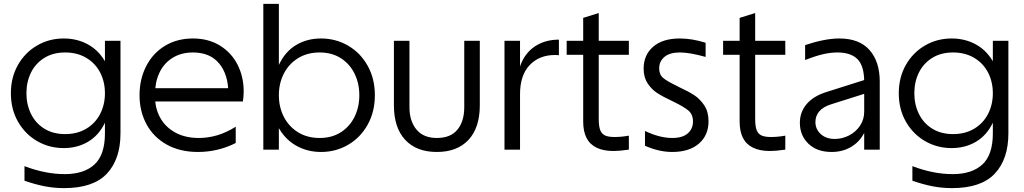

<svg xmlns="http://www.w3.org/2000/svg" viewBox="-20 -770 5271 988"><path d="M310 198Q258 198 209.5 188.5Q161 179 106 160V85Q214 126 313 126Q412 126 466 76.5Q520 27 520 -84V-173L540 -290L520 -380V-560H600V-84Q600 49 530 123.5Q460 198 310 198ZM308 -8Q233 -8 171 -44Q109 -80 72.5 -144Q36 -208 36 -290Q36 -372 72.5 -436Q109 -500 171 -536Q233 -572 308 -572Q379 -572 436 -539.5Q493 -507 526.5 -443Q560 -379 560 -290H550Q550 -200 519 -136.5Q488 -73 433 -40.5Q378 -8 308 -8ZM315 -500Q253 -500 208 -472Q163 -444 139.5 -396.5Q116 -349 116 -290Q116 -232 139.5 -184Q163 -136 208 -108Q253 -80 315 -80Q378 -80 424.5 -108Q471 -136 495.5 -184Q520 -232 520 -290Q520 -349 495.5 -396.5Q471 -444 424.5 -472Q378 -500 315 -500Z M698 -280Q698 -362 732 -429Q766 -496 828.5 -534Q891 -572 973 -572Q1053 -572 1112.5 -535Q1172 -498 1203 -436Q1234 -374 1234 -300Q1234 -276 1230 -248H742V-316H1179L1155 -290Q1155 -386 1108 -443Q1061 -500 973 -500Q912 -500 867.5 -472Q823 -444 800.5 -396Q778 -348 778 -290V-270Q778 -212 804.5 -164Q831 -116 882 -88Q933 -60 1003 -60Q1102 -60 1193 -118V-34Q1101 12 999 12Q906 12 838 -26Q770 -64 734 -130.5Q698 -197 698 -280Z M1632 -572Q1708 -572 1771.5 -535Q1835 -498 1872 -431.5Q1909 -365 1909 -280Q1909 -195 1872 -128.5Q1835 -62 1771.5 -25Q1708 12 1632 12Q1560 12 1501.5 -22Q1443 -56 1409 -121.5Q1375 -187 1375 -280H1385Q1385 -373 1416.5 -439Q1448 -505 1504 -538.5Q1560 -572 1632 -572ZM1625 -60Q1688 -60 1734 -89.5Q1780 -119 1804.5 -169Q1829 -219 1829 -280Q1829 -341 1804.5 -391Q1780 -441 1734 -470.5Q1688 -500 1625 -500Q1561 -500 1513.5 -470.5Q1466 -441 1440.5 -391Q1415 -341 1415 -280Q1415 -219 1440.5 -169Q1466 -119 1513.5 -89.5Q1561 -60 1625 -60ZM1415 -750V-377L1395 -280L1415 -160V0H1335V-750Z M2007 -228V-560H2087V-218Q2087 -147 2123 -103.5Q2159 -60 2228 -60Q2299 -60 2334 -103Q2369 -146 2369 -218V-560H2449V-228Q2449 -113 2391 -50.5Q2333 12 2228 12Q2123 12 2065 -50.5Q2007 -113 2007 -228Z M2656 -560V-360V-350V0H2576V-560ZM2856 -566V-486Q2849 -487 2836 -487Q2755 -487 2705.5 -435Q2656 -383 2656 -285L2644 -345Q2644 -413 2671 -463Q2698 -513 2746 -539.5Q2794 -566 2856 -566Z M2981 -145V-678L3061 -703V-158Q3061 -119 3069 -99.5Q3077 -80 3094.5 -72.5Q3112 -65 3142 -65Q3178 -65 3216 -72V0Q3167 7 3137 7Q3085 7 3050 -10Q3015 -27 2998 -60.5Q2981 -94 2981 -145ZM2896 -560H3216V-488H2896Z M3299 -20V-96Q3337 -78 3372 -69Q3407 -60 3439 -60Q3492 -60 3519 -83.5Q3546 -107 3546 -145Q3546 -181 3522.5 -201Q3499 -221 3445 -247L3437 -251Q3390 -273 3361.5 -291.5Q3333 -310 3312.5 -341Q3292 -372 3292 -417Q3292 -487 3341 -529.5Q3390 -572 3478 -572Q3541 -572 3611 -550V-477Q3572 -488 3539 -494Q3506 -500 3478 -500Q3426 -500 3399 -477Q3372 -454 3372 -418Q3372 -386 3393 -368.5Q3414 -351 3465 -327L3472 -323Q3522 -300 3552 -280.5Q3582 -261 3604 -228Q3626 -195 3626 -146Q3626 -74 3576.5 -31Q3527 12 3439 12Q3371 12 3299 -20Z M3786 -145V-678L3866 -703V-158Q3866 -119 3874 -99.5Q3882 -80 3899.5 -72.5Q3917 -65 3947 -65Q3983 -65 4021 -72V0Q3972 7 3942 7Q3890 7 3855 -10Q3820 -27 3803 -60.5Q3786 -94 3786 -145ZM3701 -560H4021V-488H3701Z M4452 -295 4256 -233Q4215 -220 4195.5 -196.5Q4176 -173 4176 -142Q4176 -105 4203.5 -80Q4231 -55 4276 -55Q4314 -55 4349 -73Q4384 -91 4405.5 -123Q4427 -155 4427 -195V-349Q4427 -430 4393 -465Q4359 -500 4289 -500Q4254 -500 4215 -491Q4176 -482 4123 -461V-538Q4225 -572 4299 -572Q4402 -572 4454.5 -512.5Q4507 -453 4507 -350V0H4427V-119L4439 -180H4448Q4448 -124 4424 -80.5Q4400 -37 4357 -12.5Q4314 12 4259 12Q4184 12 4140 -30.5Q4096 -73 4096 -138Q4096 -193 4130.5 -234Q4165 -275 4231 -296L4452 -366Z M4879 198Q4827 198 4778.5 188.5Q4730 179 4675 160V85Q4783 126 4882 126Q4981 126 5035 76.5Q5089 27 5089 -84V-173L5109 -290L5089 -380V-560H5169V-84Q5169 49 5099 123.5Q5029 198 4879 198ZM4877 -8Q4802 -8 4740 -44Q4678 -80 4641.5 -144Q4605 -208 4605 -290Q4605 -372 4641.5 -436Q4678 -500 4740 -536Q4802 -572 4877 -572Q4948 -572 5005 -539.5Q5062 -507 5095.5 -443Q5129 -379 5129 -290H5119Q5119 -200 5088 -136.5Q5057 -73 5002 -40.5Q4947 -8 4877 -8ZM4884 -500Q4822 -500 4777 -472Q4732 -444 4708.5 -396.5Q4685 -349 4685 -290Q4685 -232 4708.5 -184Q4732 -136 4777 -108Q4822 -80 4884 -80Q4947 -80 4993.5 -108Q5040 -136 5064.5 -184Q5089 -232 5089 -290Q5089 -349 5064.5 -396.5Q5040 -444 4993.5 -472Q4947 -500 4884 -500Z"/></svg>

Font: TASA Explorer VF
Style: Regular
Weight: 400
Designer: Weizhong Zhang
Foundry: Local Remote
Version: Version 1.000;Glyphs 3.2 (3192)